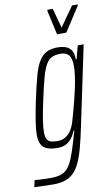

<svg xmlns="http://www.w3.org/2000/svg" viewBox="-148 -775 596 1020"><g transform="rotate(-10 150.0 -264.5)"><path d="M55 195Q40 195 24 194.5Q8 194 -10.5 193.5Q-29 193 -48 192L-40 155Q-31 156 -17 157Q-3 158 13.5 158.5Q30 159 47 159Q79 159 101 152Q123 145 138.5 127Q154 109 167 78Q180 47 194 -1Q197 -13 203.5 -33Q210 -53 214 -68H210Q200 -44 186.5 -27Q173 -10 155 -1Q137 8 111 8Q77 8 55.5 0Q34 -8 23.5 -27Q13 -46 13 -80Q13 -109 20 -152.5Q27 -196 39 -255Q56 -335 70 -386.5Q84 -438 102 -466.5Q120 -495 144 -506.5Q168 -518 202 -518Q223 -518 242 -512.5Q261 -507 274 -490.5Q287 -474 287 -438H291L310 -510H342L252 -82Q239 -19 226.5 27.5Q214 74 199 106.5Q184 139 164.5 158Q145 177 118.5 186Q92 195 55 195ZM115 -28Q139 -28 156.5 -37.5Q174 -47 187.5 -65.5Q201 -84 210 -113Q216 -133 224 -162Q232 -191 240.5 -224Q249 -257 256 -290.5Q263 -324 267 -353.5Q271 -383 271 -403Q271 -447 256.5 -464.5Q242 -482 213 -482Q185 -482 166.5 -474Q148 -466 134 -443Q120 -420 107.5 -375Q95 -330 79 -255Q66 -196 59.5 -154.5Q53 -113 53 -89Q53 -63 59.5 -50Q66 -37 80 -32.5Q94 -28 115 -28ZM212 -587 183 -718 184 -724H213L242 -618L317 -724H348L347 -718L262 -587Z"/></g></svg>

Font: Saira UltraCondensed ExtraLight
Style: Italic
Weight: 250
Width: 1
Italic angle: -12°
Designer: Hector Gatti with collaboration of the Omnibus-Type team
Foundry: Omnibus-Type
Version: Version 1.101